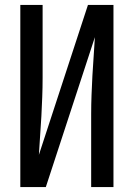

<svg xmlns="http://www.w3.org/2000/svg" viewBox="-20 -755 540 775"><path d="M62 0V-735H152V-441Q152 -402 150.5 -363Q149 -324 147 -285.5Q145 -247 142 -208Q139 -169 137 -130L335 -735H438V0H348V-294Q348 -333 349.5 -372Q351 -411 353 -449.5Q355 -488 358 -527Q361 -566 363 -605L165 0Z"/></svg>

Font: Iosevka Curly Medium
Style: Regular
Weight: 500
Monospace: yes
Designer: Belleve Invis
Foundry: Belleve Invis
Version: Version 22.1.2; ttfautohint (v1.8.4)